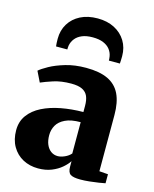

<svg xmlns="http://www.w3.org/2000/svg" viewBox="-122 -893 791 986"><g transform="rotate(15 273.5 -400.0)"><path d="M176 11Q131 11 95 -8.2Q59 -27.5 38 -63.8Q17 -100 17 -150Q17 -196.5 41.8 -230.2Q66.5 -264 109.8 -285.8Q153 -307.5 208.8 -318Q264.5 -328.5 326.5 -329V-362Q326.5 -392.5 317.8 -412.8Q309 -433 288 -443.5Q267 -454 229.5 -454Q175.5 -454 134.5 -440.5Q93.5 -427 71 -417L43.5 -473Q58 -486 91.2 -504.5Q124.5 -523 173.2 -537.5Q222 -552 282 -552Q354 -552 398.5 -530.8Q443 -509.5 463.8 -466Q484.5 -422.5 484.5 -355.5V-56.5L531 -53V-5Q519.5 -2.5 497.2 1Q475 4.5 449 7.2Q423 10 400 10Q363 10 348 0.2Q333 -9.5 333 -40.5V-69.5Q322 -52 300 -33Q278 -14 246.8 -1.5Q215.5 11 176 11ZM257 -76Q273.5 -76 293.8 -85Q314 -94 326.5 -108.5V-275Q275.5 -275 245 -260.2Q214.5 -245.5 201 -221.8Q187.5 -198 187.5 -169Q187.5 -140.5 196.2 -119.8Q205 -99 220.8 -87.5Q236.5 -76 257 -76ZM274 -812.5Q325 -812.5 363.2 -792.8Q401.5 -773 423 -738Q444.5 -703 444.5 -657.5Q444.5 -647.5 444 -636.5Q443.5 -625.5 443 -618H384.5Q384.5 -622.5 384 -628Q383.5 -633.5 382.5 -640Q379 -660.5 366.2 -676.8Q353.5 -693 330.8 -702.5Q308 -712 274 -712Q240 -712 217.2 -702.2Q194.5 -692.5 181.8 -676.2Q169 -660 165 -639.5Q164 -633.5 163.8 -628Q163.5 -622.5 163.5 -618H103.5Q102.5 -625.5 102 -636.5Q101.5 -647.5 101.5 -658.5Q101.5 -703.5 122.8 -738.2Q144 -773 182.8 -792.8Q221.5 -812.5 274 -812.5Z"/></g></svg>

Font: Merriweather 60pt Black
Style: Regular
Weight: 900
Version: Version 2.100